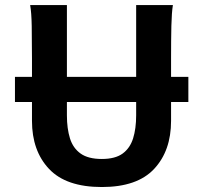

<svg xmlns="http://www.w3.org/2000/svg" viewBox="-20 -733 819 765"><path d="M522.5 -712.9H668.9Q664.1 -683.6 662.8 -629.9Q661.6 -576.2 661.6 -500.5V-251.5Q661.6 -132.3 594.2 -60.1Q526.9 12.2 385.7 12.2Q243.2 12.2 175.3 -60.1Q107.4 -132.3 107.4 -251.5V-500.5Q107.4 -572.8 106.4 -628.2Q105.5 -683.6 100.1 -712.9H246.6V-273.4Q246.6 -220.7 258.8 -181.6Q271 -142.6 301.3 -121.1Q331.5 -99.6 385.7 -99.6Q439 -99.6 468.5 -121.1Q498 -142.6 510.3 -181.6Q522.5 -220.7 522.5 -273.4ZM39.6 -426.8H730.5V-326.7H39.6Z"/></svg>

Font: Andika
Style: Bold
Weight: 700
Designer: Victor Gaultney, Annie Olsen, Julie Remington, Don Collingsworth, Eric Hays, Becca Hirsbrunner
Foundry: SIL International
Version: Version 6.101